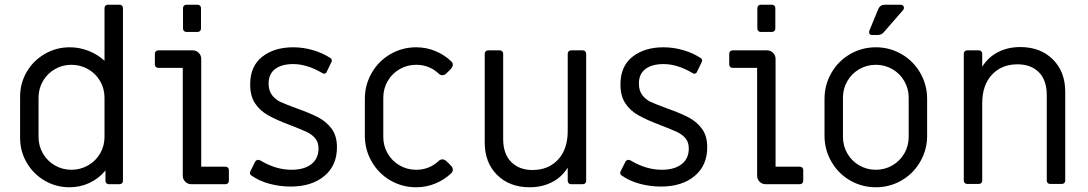

<svg xmlns="http://www.w3.org/2000/svg" viewBox="-20 -779 4600 812"><path d="M65 -196V-370Q65 -427 93 -475Q121 -523 169.5 -551Q218 -579 275 -579Q316 -579 354.5 -564Q393 -549 422 -522V-745Q422 -751 426 -755Q430 -759 436 -759H486Q492 -759 496 -755Q500 -751 500 -745V-14Q500 -8 496 -4Q492 0 486 0H440Q434 0 430 -4Q426 -8 426 -14V-58Q398 -24 358.5 -5.5Q319 13 274 13Q217 13 169 -15Q121 -43 93 -91Q65 -139 65 -196ZM422 -200V-366Q422 -404 403.5 -436Q385 -468 352.5 -486.5Q320 -505 282 -505Q244 -505 212 -486.5Q180 -468 161.5 -436Q143 -404 143 -366V-200Q143 -162 161.5 -130Q180 -98 212 -79.5Q244 -61 282 -61Q320 -61 352.5 -79.5Q385 -98 403.5 -130Q422 -162 422 -200Z M754 -658V-745Q754 -751 758 -755Q762 -759 768 -759H816Q822 -759 826 -755Q830 -751 830 -745V-658Q830 -652 826 -648Q822 -644 816 -644H768Q762 -644 758 -648Q754 -652 754 -658ZM753 -36V-492H649Q643 -492 639 -496Q635 -500 635 -506V-552Q635 -558 639 -562Q643 -566 649 -566H795Q810 -566 820.5 -555.5Q831 -545 831 -530V-74H934Q940 -74 944 -70Q948 -66 948 -60V-14Q948 -8 944 -4Q940 0 934 0H789Q774 0 763.5 -10.5Q753 -21 753 -36Z M1043 -37Q1039 -39 1037.5 -43.5Q1036 -48 1038 -53L1059 -95Q1064 -103 1072 -103Q1074 -103 1080 -101Q1146 -61 1213 -61Q1266 -61 1296.5 -84.5Q1327 -108 1327 -151Q1327 -177 1313.5 -193.5Q1300 -210 1278 -220.5Q1256 -231 1209 -249Q1148 -272 1113 -292Q1078 -312 1058 -343Q1038 -374 1038 -422Q1038 -499 1089 -539Q1140 -579 1220 -579Q1262 -579 1303.5 -567Q1345 -555 1378 -533Q1382 -531 1383 -526Q1384 -521 1382 -517L1362 -476Q1360 -470 1354.5 -468Q1349 -466 1343 -470Q1279 -508 1220 -508Q1171 -508 1143.5 -487Q1116 -466 1116 -426Q1116 -395 1131 -376Q1146 -357 1167 -347.5Q1188 -338 1234 -321Q1293 -300 1327 -282Q1361 -264 1383 -234Q1405 -204 1405 -156Q1405 -79 1351.5 -34.5Q1298 10 1209 10Q1163 10 1119 -2Q1075 -14 1043 -37Z M1523 -205V-361Q1523 -420 1552 -470.5Q1581 -521 1631 -550Q1681 -579 1740 -579Q1783 -579 1821.5 -563Q1860 -547 1889 -519Q1895 -513 1895 -505Q1895 -498 1889 -490Q1879 -479 1866 -467Q1859 -461 1851 -461Q1842 -461 1835 -468Q1795 -505 1740 -505Q1702 -505 1670 -486.5Q1638 -468 1619.5 -436Q1601 -404 1601 -366V-200Q1601 -162 1619.5 -130Q1638 -98 1670 -79.5Q1702 -61 1740 -61Q1795 -61 1835 -98Q1842 -105 1851 -105Q1859 -105 1866 -99Q1878 -89 1889 -76Q1895 -70 1895 -61Q1895 -53 1889 -47Q1860 -19 1821.5 -3Q1783 13 1740 13Q1681 13 1631 -16Q1581 -45 1552 -95.5Q1523 -146 1523 -205Z M2030 -176V-552Q2030 -558 2034 -562Q2038 -566 2044 -566H2094Q2100 -566 2104 -562Q2108 -558 2108 -552V-191Q2108 -128 2142 -94Q2176 -60 2232 -60Q2299 -60 2340 -104Q2381 -148 2381 -225V-552Q2381 -558 2385 -562Q2389 -566 2395 -566H2445Q2451 -566 2455 -562Q2459 -558 2459 -552V-14Q2459 -8 2455 -4Q2451 0 2445 0H2395Q2389 0 2385 -4Q2381 -8 2381 -14V-70Q2355 -29 2313.5 -8Q2272 13 2220 13Q2135 13 2082.5 -39Q2030 -91 2030 -176Z M2609 -37Q2605 -39 2603.5 -43.5Q2602 -48 2604 -53L2625 -95Q2630 -103 2638 -103Q2640 -103 2646 -101Q2712 -61 2779 -61Q2832 -61 2862.5 -84.5Q2893 -108 2893 -151Q2893 -177 2879.5 -193.5Q2866 -210 2844 -220.5Q2822 -231 2775 -249Q2714 -272 2679 -292Q2644 -312 2624 -343Q2604 -374 2604 -422Q2604 -499 2655 -539Q2706 -579 2786 -579Q2828 -579 2869.5 -567Q2911 -555 2944 -533Q2948 -531 2949 -526Q2950 -521 2948 -517L2928 -476Q2926 -470 2920.5 -468Q2915 -466 2909 -470Q2845 -508 2786 -508Q2737 -508 2709.5 -487Q2682 -466 2682 -426Q2682 -395 2697 -376Q2712 -357 2733 -347.5Q2754 -338 2800 -321Q2859 -300 2893 -282Q2927 -264 2949 -234Q2971 -204 2971 -156Q2971 -79 2917.5 -34.5Q2864 10 2775 10Q2729 10 2685 -2Q2641 -14 2609 -37Z M3183 -658V-745Q3183 -751 3187 -755Q3191 -759 3197 -759H3245Q3251 -759 3255 -755Q3259 -751 3259 -745V-658Q3259 -652 3255 -648Q3251 -644 3245 -644H3197Q3191 -644 3187 -648Q3183 -652 3183 -658ZM3182 -36V-492H3078Q3072 -492 3068 -496Q3064 -500 3064 -506V-552Q3064 -558 3068 -562Q3072 -566 3078 -566H3224Q3239 -566 3249.5 -555.5Q3260 -545 3260 -530V-74H3363Q3369 -74 3373 -70Q3377 -66 3377 -60V-14Q3377 -8 3373 -4Q3369 0 3363 0H3218Q3203 0 3192.5 -10.5Q3182 -21 3182 -36Z M3467 -205V-361Q3467 -420 3496 -470.5Q3525 -521 3575 -550Q3625 -579 3684 -579Q3743 -579 3793 -550Q3843 -521 3872 -470.5Q3901 -420 3901 -361V-205Q3901 -146 3872 -95.5Q3843 -45 3793 -16Q3743 13 3684 13Q3625 13 3575 -16Q3525 -45 3496 -95.5Q3467 -146 3467 -205ZM3823 -200V-366Q3823 -404 3804.5 -436Q3786 -468 3754 -486.5Q3722 -505 3684 -505Q3646 -505 3614 -486.5Q3582 -468 3563.5 -436Q3545 -404 3545 -366V-200Q3545 -162 3563.5 -130Q3582 -98 3614 -79.5Q3646 -61 3684 -61Q3722 -61 3754 -79.5Q3786 -98 3804.5 -130Q3823 -162 3823 -200ZM3657 -650 3694 -740Q3702 -759 3722 -759H3789Q3795 -759 3799 -755.5Q3803 -752 3803 -746Q3803 -740 3799 -736L3718 -643Q3708 -631 3692 -631H3668Q3660 -631 3657 -636.5Q3654 -642 3657 -650Z M4056 -15V-552Q4056 -558 4060 -562Q4064 -566 4070 -566H4120Q4126 -566 4130 -562Q4134 -558 4134 -552V-497Q4160 -538 4201.5 -559Q4243 -580 4295 -580Q4380 -580 4432.5 -528Q4485 -476 4485 -391V-15Q4485 -9 4481 -5Q4477 -1 4471 -1H4421Q4415 -1 4411 -5Q4407 -9 4407 -15V-376Q4407 -440 4373.5 -473.5Q4340 -507 4283 -507Q4216 -507 4175 -463Q4134 -419 4134 -342V-15Q4134 -9 4130 -5Q4126 -1 4120 -1H4070Q4064 -1 4060 -5Q4056 -9 4056 -15Z"/></svg>

Font: Miriam Libre
Style: Regular
Weight: 400
Designer: Michal Sahar
Foundry: Hagilda
Version: Version 1.001